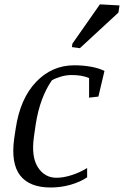

<svg xmlns="http://www.w3.org/2000/svg" viewBox="-20 -835 559 866"><path d="M423.8 -399.4 381.8 -394.5V-482.9Q366.2 -489.7 346.2 -493.2Q326.2 -496.6 304.2 -496.6Q279.3 -496.6 255.4 -489.7Q231.4 -482.9 213.9 -472.7Q187.5 -434.6 169.2 -385.5Q150.9 -336.4 141.1 -274.4L132.8 -216.3Q120.6 -127.4 151.1 -80.3Q181.6 -33.2 234.9 -33.2Q266.1 -33.2 303.5 -45.2Q340.8 -57.1 373 -77.1V-35.2Q341.8 -14.2 298.3 -1.7Q254.9 10.7 208.5 10.7Q113.3 10.7 71 -43.5Q28.8 -97.7 43.9 -209.5L50.8 -254.9Q70.8 -390.1 142.6 -465.3Q214.4 -540.5 314.9 -540.5Q354 -540.5 389.6 -534.2Q425.3 -527.8 451.2 -515.1ZM306.6 -638.2 430.7 -815.4 519 -810.5 514.2 -778.3 340.3 -617.7 304.2 -622.6Z"/></svg>

Font: Noticia Text
Style: Italic
Weight: 400
Italic angle: -8°
Designer: JM Sole
Foundry: JM Sole
Version: Version 1.003